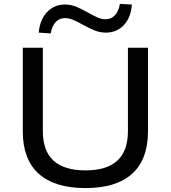

<svg xmlns="http://www.w3.org/2000/svg" viewBox="-20 -948 869 977"><path d="M415 9Q258 9 177 -64Q96 -137 96 -279V-705H198V-281Q198 -180 252.5 -130.5Q307 -81 415 -81Q523 -81 577 -130.5Q631 -180 631 -281V-705H733V-279Q733 -137 652.5 -64Q572 9 415 9ZM238 -778 177 -782Q183 -848 219.5 -886.5Q256 -925 311 -925Q342 -925 371 -912.5Q400 -900 428 -884Q454 -869 475.5 -859.5Q497 -850 516 -850Q546 -850 565 -870.5Q584 -891 590 -928L651 -925Q646 -858 610 -820Q574 -782 518 -782Q487 -782 457 -795Q427 -808 400 -823Q375 -837 353 -846.5Q331 -856 312 -856Q282 -856 263.5 -836Q245 -816 238 -778Z"/></svg>

Font: Nunito Sans 10pt SemiExpanded Medium
Style: Regular
Weight: 500
Width: 6
Designer: Vernon Adams
Foundry: Vernon Adams
Version: Version 3.101;gftools[0.9.27]